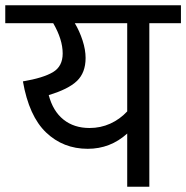

<svg xmlns="http://www.w3.org/2000/svg" viewBox="-40 -709 707 729"><path d="M647 -621H527V0H443V-202Q379 -144 293 -144Q200 -144 135 -206Q70 -268 47 -400Q124 -413 161 -435Q198 -457 198 -506Q198 -559 162 -621H-20V-689H647ZM443 -621H244Q262 -591 273.5 -555.5Q285 -520 285 -489Q285 -433 252 -401.5Q219 -370 145 -348Q161 -287 201 -255Q241 -223 300 -223Q342 -223 378.5 -239.5Q415 -256 443 -286Z"/></svg>

Font: FiraGOUPP
Style: Medium
Weight: 400
Designer: bBox Type
Foundry: bBox Type GmbH
Version: Version 1.001